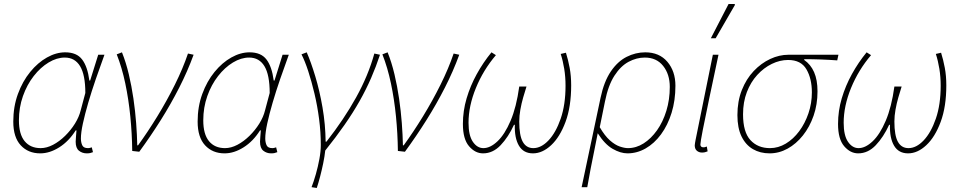

<svg xmlns="http://www.w3.org/2000/svg" viewBox="-20 -750 4772 954"><path d="M180 12Q120 12 83 -28Q46 -68 46 -146Q46 -220 69 -283Q92 -346 130 -392.5Q168 -439 213.5 -464.5Q259 -490 304 -490Q361 -490 388 -454.5Q415 -419 424 -350H428L468 -478H499Q477 -418 456 -357Q435 -296 418.5 -239.5Q402 -183 392 -137Q382 -91 382 -62Q382 -43 388.5 -28.5Q395 -14 417 -14Q423 -14 428 -15.5Q433 -17 436 -18L442 6Q434 9 428 10.5Q422 12 411 12Q389 12 372.5 -1Q356 -14 356 -46Q356 -55 357.5 -70.5Q359 -86 360 -102H356Q322 -48 274.5 -18Q227 12 180 12ZM182 -14Q212 -14 243.5 -30.5Q275 -47 303.5 -75Q332 -103 352.5 -136Q373 -169 381 -202L404 -288Q404 -378 378 -421Q352 -464 302 -464Q262 -464 221.5 -439.5Q181 -415 147.5 -372Q114 -329 94 -272.5Q74 -216 74 -152Q74 -83 102.5 -48.5Q131 -14 182 -14Z M637 0Q636 -86 627.5 -171.5Q619 -257 602.5 -335.5Q586 -414 560 -480L586 -490Q606 -440 620 -381Q634 -322 643 -260Q652 -198 656.5 -138.5Q661 -79 662 -28H666Q714 -94 761.5 -171.5Q809 -249 849 -329.5Q889 -410 914 -484L942 -478Q912 -396 870.5 -314.5Q829 -233 779 -153.5Q729 -74 672 4Z M1096 12Q1036 12 999 -28Q962 -68 962 -146Q962 -220 985 -283Q1008 -346 1046 -392.5Q1084 -439 1129.5 -464.5Q1175 -490 1220 -490Q1277 -490 1304 -454.5Q1331 -419 1340 -350H1344L1384 -478H1415Q1393 -418 1372 -357Q1351 -296 1334.5 -239.5Q1318 -183 1308 -137Q1298 -91 1298 -62Q1298 -43 1304.5 -28.5Q1311 -14 1333 -14Q1339 -14 1344 -15.5Q1349 -17 1352 -18L1358 6Q1350 9 1344 10.5Q1338 12 1327 12Q1305 12 1288.5 -1Q1272 -14 1272 -46Q1272 -55 1273.5 -70.5Q1275 -86 1276 -102H1272Q1238 -48 1190.5 -18Q1143 12 1096 12ZM1098 -14Q1128 -14 1159.5 -30.5Q1191 -47 1219.5 -75Q1248 -103 1268.5 -136Q1289 -169 1297 -202L1320 -288Q1320 -378 1294 -421Q1268 -464 1218 -464Q1178 -464 1137.5 -439.5Q1097 -415 1063.5 -372Q1030 -329 1010 -272.5Q990 -216 990 -152Q990 -83 1018.5 -48.5Q1047 -14 1098 -14Z M1528 180Q1539 152 1549.5 115Q1560 78 1567 40Q1574 2 1574 -30Q1574 -93 1565.5 -158.5Q1557 -224 1542.5 -285Q1528 -346 1511.5 -396.5Q1495 -447 1478 -480L1504 -490Q1525 -442 1546.5 -371Q1568 -300 1582.5 -216Q1597 -132 1598 -46H1602Q1689 -157 1749.5 -266Q1810 -375 1840 -484L1868 -478Q1849 -420 1824 -362.5Q1799 -305 1766.5 -247.5Q1734 -190 1691.5 -129Q1649 -68 1596 -2Q1593 27 1586 61Q1579 95 1570.5 127.5Q1562 160 1554 184Z M1957 0Q1956 -86 1947.5 -171.5Q1939 -257 1922.5 -335.5Q1906 -414 1880 -480L1906 -490Q1926 -440 1940 -381Q1954 -322 1963 -260Q1972 -198 1976.5 -138.5Q1981 -79 1982 -28H1986Q2034 -94 2081.5 -171.5Q2129 -249 2169 -329.5Q2209 -410 2234 -484L2262 -478Q2232 -396 2190.5 -314.5Q2149 -233 2099 -153.5Q2049 -74 1992 4Z M2380 12Q2341 12 2310.5 -23.5Q2280 -59 2280 -134Q2280 -199 2298.5 -261.5Q2317 -324 2349 -382Q2381 -440 2422 -490L2444 -476Q2381 -402 2344.5 -312.5Q2308 -223 2308 -140Q2308 -77 2329.5 -45.5Q2351 -14 2382 -14Q2416 -14 2452 -48Q2488 -82 2517 -150Q2546 -218 2560 -320H2596Q2588 -295 2579.5 -265.5Q2571 -236 2565.5 -205Q2560 -174 2560 -146Q2560 -77 2577.5 -45.5Q2595 -14 2630 -14Q2669 -14 2705.5 -52.5Q2742 -91 2766 -160.5Q2790 -230 2790 -324Q2790 -368 2783.5 -408Q2777 -448 2766 -482L2792 -488Q2803 -453 2810.5 -413Q2818 -373 2818 -326Q2818 -220 2790 -144.5Q2762 -69 2718.5 -28.5Q2675 12 2628 12Q2581 12 2558.5 -26Q2536 -64 2538 -130H2534Q2506 -69 2467.5 -28.5Q2429 12 2380 12Z M2870 180 2964 -264Q2981 -345 3015 -395Q3049 -445 3093.5 -467.5Q3138 -490 3186 -490Q3256 -490 3296 -443Q3336 -396 3336 -324Q3336 -251 3317 -189.5Q3298 -128 3264.5 -82.5Q3231 -37 3188 -12.5Q3145 12 3098 12Q3063 12 3024 -10.5Q2985 -33 2950 -88Q2940 -36 2931.5 5Q2923 46 2915 87Q2907 128 2898 180ZM3100 -14Q3141 -14 3178 -37.5Q3215 -61 3244.5 -102.5Q3274 -144 3291 -199.5Q3308 -255 3308 -318Q3308 -381 3275 -422.5Q3242 -464 3184 -464Q3143 -464 3103.5 -443Q3064 -422 3033 -374Q3002 -326 2986 -246L2960 -118Q2985 -75 3010.5 -52.5Q3036 -30 3059.5 -22Q3083 -14 3100 -14Z M3468 8Q3453 8 3442.5 -1Q3432 -10 3432 -28Q3432 -33 3433.5 -40Q3435 -47 3436 -54L3522 -478H3550Q3525 -360 3504.5 -263Q3484 -166 3472 -104.5Q3460 -43 3460 -32Q3460 -25 3464 -21.5Q3468 -18 3475 -18Q3478 -18 3481.5 -18.5Q3485 -19 3492 -22L3496 2Q3489 5 3482.5 6.5Q3476 8 3468 8ZM3512 -560 3600 -730H3630L3632 -726L3536 -560Z M3804 12Q3757 12 3721 -9Q3685 -30 3664.5 -72Q3644 -114 3644 -178Q3644 -247 3666 -302.5Q3688 -358 3725 -397Q3762 -436 3807 -457Q3852 -478 3898 -478H4146L4140 -450Q4099 -453 4058.5 -454.5Q4018 -456 3976 -456V-452Q4008 -430 4025 -391.5Q4042 -353 4042 -296Q4042 -231 4022.5 -175Q4003 -119 3969.5 -77Q3936 -35 3893.5 -11.5Q3851 12 3804 12ZM3806 -14Q3847 -14 3884.5 -36.5Q3922 -59 3951 -98Q3980 -137 3997 -187Q4014 -237 4014 -291Q4014 -359 3987 -405.5Q3960 -452 3896 -452Q3855 -452 3815 -432.5Q3775 -413 3742.5 -377.5Q3710 -342 3691 -292.5Q3672 -243 3672 -182Q3672 -94 3708.5 -54Q3745 -14 3806 -14Z M4244 12Q4205 12 4174.5 -23.5Q4144 -59 4144 -134Q4144 -199 4162.5 -261.5Q4181 -324 4213 -382Q4245 -440 4286 -490L4308 -476Q4245 -402 4208.5 -312.5Q4172 -223 4172 -140Q4172 -77 4193.5 -45.5Q4215 -14 4246 -14Q4280 -14 4316 -48Q4352 -82 4381 -150Q4410 -218 4424 -320H4460Q4452 -295 4443.5 -265.5Q4435 -236 4429.5 -205Q4424 -174 4424 -146Q4424 -77 4441.5 -45.5Q4459 -14 4494 -14Q4533 -14 4569.5 -52.5Q4606 -91 4630 -160.5Q4654 -230 4654 -324Q4654 -368 4647.5 -408Q4641 -448 4630 -482L4656 -488Q4667 -453 4674.5 -413Q4682 -373 4682 -326Q4682 -220 4654 -144.5Q4626 -69 4582.5 -28.5Q4539 12 4492 12Q4445 12 4422.5 -26Q4400 -64 4402 -130H4398Q4370 -69 4331.5 -28.5Q4293 12 4244 12Z"/></svg>

Font: Source Sans 3
Style: Italic
Weight: 200
Italic angle: -11°
Designer: Paul D. Hunt
Foundry: Adobe
Version: Version 3.046;hotconv 1.0.118;makeotfexe 2.5.65603